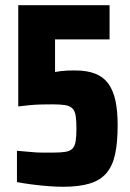

<svg xmlns="http://www.w3.org/2000/svg" viewBox="-20 -708 500 736"><path d="M221 8Q196 8 164.5 5.5Q133 3 102 -1Q71 -5 45 -10V-130Q73 -128 97 -125.5Q121 -123 142.5 -123Q164 -123 182 -123Q213 -123 231 -126Q249 -129 258 -138.5Q267 -148 270 -166.5Q273 -185 273 -215Q273 -246 270 -264.5Q267 -283 257.5 -292.5Q248 -302 230 -305Q212 -308 181 -308Q160 -308 138.5 -307.5Q117 -307 95 -305Q73 -303 50 -300V-688H400V-557H191V-432Q202 -434 214 -435.5Q226 -437 239 -437.5Q252 -438 267 -438Q315 -438 346.5 -425Q378 -412 396.5 -385.5Q415 -359 423 -320Q431 -281 431 -228Q431 -163 421.5 -118Q412 -73 388.5 -45Q365 -17 324 -4.5Q283 8 221 8Z"/></svg>

Font: Saira Condensed ExtraBold
Style: Regular
Weight: 800
Width: 3
Designer: Hector Gatti with collaboration of the Omnibus-Type team
Foundry: Omnibus-Type
Version: Version 1.101